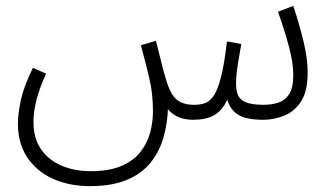

<svg xmlns="http://www.w3.org/2000/svg" viewBox="-20 -403 1135 654"><path d="M286 231Q217 231 161.5 206.5Q106 182 73.5 134Q41 86 41 18Q41 -16 51 -62Q61 -108 92 -172L137 -152Q94 -59 94 12Q94 68 119.5 105Q145 142 189 161Q233 180 289 180Q354 180 395.5 161.5Q437 143 460 112.5Q483 82 492 46.5Q501 11 501 -23Q501 -84 489 -134.5Q477 -185 460 -249L511 -264Q521 -226 526.5 -203Q532 -180 536 -165Q540 -150 545 -134Q560 -82 581.5 -64Q603 -46 641 -46Q660 -46 676.5 -51Q693 -56 707 -75.5Q721 -95 732.5 -139Q744 -183 753 -262L802 -253Q799 -235 794.5 -210.5Q790 -186 787 -161.5Q784 -137 784 -120Q784 -97 790 -80.5Q796 -64 816.5 -55Q837 -46 878 -46Q905 -46 928 -53.5Q951 -61 965 -82.5Q979 -104 979 -147Q979 -188 965 -241Q951 -294 927 -363L979 -383Q998 -326 1013 -265.5Q1028 -205 1028 -156Q1028 -92 1005.5 -57.5Q983 -23 948 -9Q913 5 877 5Q820 5 792.5 -11.5Q765 -28 754 -63Q736 -25 708.5 -10Q681 5 639 5Q607 5 586 -5Q565 -15 552 -31Q550 21 536 68Q522 115 492 152Q462 189 411.5 210Q361 231 286 231Z"/></svg>

Font: Noto Sans Arabic UI SmCn Lt
Style: Regular
Weight: 300
Width: 4
Designer: Monotype Design Team, Nadine Chahine and Nizar Qandah
Foundry: Monotype Imaging Inc.
Version: Version 2.010; ttfautohint (v1.8.4.7-5d5b)